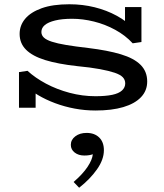

<svg xmlns="http://www.w3.org/2000/svg" viewBox="-20 -504 768 900"><path d="M428 14Q378 14 330 5Q282 -4 238 -20.5Q194 -37 158 -58.5Q122 -80 96 -107L147 -117V1H69V-166L109 -172Q145 -139 195.5 -112Q246 -85 306 -69Q366 -53 427 -53Q475 -53 506 -59.5Q537 -66 552 -80Q567 -94 567 -113Q567 -130 555.5 -142Q544 -154 517.5 -163Q491 -172 448 -180Q405 -188 342 -194Q251 -204 191.5 -222.5Q132 -241 102 -271Q72 -301 72 -345Q72 -385 98 -416Q124 -447 175.5 -465.5Q227 -484 305 -484Q367 -484 423.5 -470Q480 -456 527.5 -430Q575 -404 611 -367L566 -354V-471H643V-307L602 -301Q568 -338 520.5 -364Q473 -390 420.5 -403Q368 -416 318 -416Q271 -416 238.5 -408Q206 -400 190 -386.5Q174 -373 174 -354Q174 -339 185.5 -328Q197 -317 223 -308.5Q249 -300 291 -293Q333 -286 394 -279Q485 -268 546.5 -249.5Q608 -231 639 -200Q670 -169 670 -122Q670 -79 641 -48.5Q612 -18 558 -2Q504 14 428 14ZM467 200Q467 244 434.5 290Q402 336 351 376L325 349Q368 312 390.5 278Q413 244 415 219Q407 222 397 223.5Q387 225 375 225Q348 225 330 211Q312 197 312 175Q312 151 333 135Q354 119 386 119Q423 119 445 140.5Q467 162 467 200Z"/></svg>

Font: BioRhyme SemiExpanded
Style: Regular
Weight: 400
Width: 6
Designer: Aoife Mooney
Foundry: Aoife Mooney Type
Version: Version 1.600;gftools[0.9.33]